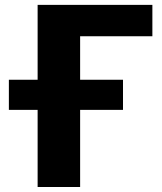

<svg xmlns="http://www.w3.org/2000/svg" viewBox="-20 -748 646 768"><path d="M589.5 -603H300.5V-429H472V-308.5H300.5V0H130.5V-308.5H15.5V-429H130.5V-728.5H589.5Z"/></svg>

Font: Lato Black
Style: Regular
Weight: 900
Designer: Lukasz Dziedzic
Foundry: tyPoland Lukasz Dziedzic
Version: Version 2.007; 2014-02-27